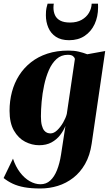

<svg xmlns="http://www.w3.org/2000/svg" viewBox="-41 -794 613 1065"><path d="M467.5 3Q458 68 431.2 115Q404.5 162 365.5 192.2Q326.5 222.5 279.8 237Q233 251.5 183 251.5Q132 251.5 94.8 244.8Q57.5 238 29.8 225Q2 212 -21 193.5L31 86Q45.5 130 69.8 162Q94 194 123.8 211Q153.5 228 183.5 228Q215.5 228 238 207.2Q260.5 186.5 275.2 149.5Q290 112.5 297.5 64L322 -95.5Q311 -68.5 292 -44Q273 -19.5 244.5 -4Q216 11.5 176 11.5Q136 11.5 98.2 -8Q60.5 -27.5 36.2 -69.8Q12 -112 12 -179.5Q12 -234 25.2 -284Q38.5 -334 65 -375.8Q91.5 -417.5 130.8 -448.5Q170 -479.5 222 -496.5Q274 -513.5 338.5 -513.5Q370 -513.5 395.8 -507.5Q421.5 -501.5 443 -493L542.5 -511ZM374.5 -467.5Q372.5 -475.5 363.8 -482.8Q355 -490 335 -490Q298.5 -490 272.8 -466.8Q247 -443.5 230.2 -405.2Q213.5 -367 203.8 -321.2Q194 -275.5 190 -230.2Q186 -185 186 -148.5Q186 -117.5 191 -98.8Q196 -80 204 -70.2Q212 -60.5 221.2 -57.2Q230.5 -54 239 -54Q258 -54 276.5 -71.8Q295 -89.5 309.5 -114.8Q324 -140 329.5 -162ZM342.5 -571Q297.5 -571 269 -590Q240.5 -609 227 -640.8Q213.5 -672.5 213.5 -709.5Q213.5 -736 216.8 -749.8Q220 -763.5 223 -773.5H257.5Q257 -770.5 256.2 -765.5Q255.5 -760.5 255.5 -752Q255.5 -728.5 264.2 -709.5Q273 -690.5 293.2 -679.8Q313.5 -669 347.5 -669Q385.5 -669 412 -684Q438.5 -699 452.5 -723Q466.5 -747 467.5 -773.5H502.5Q502.5 -769 502.8 -765Q503 -761 503 -753Q503 -701.5 483.8 -660.2Q464.5 -619 428.8 -595Q393 -571 342.5 -571Z"/></svg>

Font: Merriweather 144pt Black
Style: Italic
Weight: 900
Italic angle: -7.8°
Version: Version 2.101